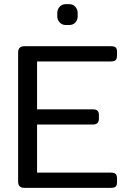

<svg xmlns="http://www.w3.org/2000/svg" viewBox="-20 -902 619 922"><path d="M255 -824V-840Q255 -857 266.5 -869.5Q278 -882 295 -882H313Q330 -882 341.5 -869.5Q353 -857 353 -840V-824Q353 -806 342 -794Q331 -782 313 -782H295Q278 -782 266.5 -794.5Q255 -807 255 -824ZM67 -30V-650Q67 -680 97 -680H513Q529 -680 535.5 -674Q542 -668 542 -653V-636Q542 -620 535.5 -613.5Q529 -607 513 -607H158V-377H425Q441 -377 448 -370.5Q455 -364 455 -349V-333Q455 -318 448 -311Q441 -304 425 -304H158V-73H513Q529 -73 535.5 -66.5Q542 -60 542 -44V-27Q542 -12 535.5 -6Q529 0 513 0H97Q67 0 67 -30Z"/></svg>

Font: Mitr Light
Style: Regular
Weight: 300
Designer: Thanarat Vachiruckul
Foundry: Cadson Demak
Version: Version 1.002